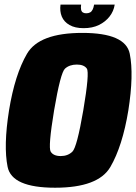

<svg xmlns="http://www.w3.org/2000/svg" viewBox="-20 -828 604 852"><path d="M224.5 5Q416 5 469.8 -87.2Q523.5 -179.5 549.5 -338Q574.5 -497 555.8 -589.5Q537 -682 345.5 -682Q154 -682 100 -589.8Q46 -497.5 20 -338Q-5 -180 13.8 -87.5Q32.5 5 224.5 5ZM249.5 -135.5Q217 -135.5 205 -155Q193 -174.5 220 -338Q248.5 -505.5 268.5 -523.5Q288.5 -541.5 321 -541.5Q352.5 -541.5 365.2 -523.8Q378 -506 349.5 -338Q321.5 -174.5 301.2 -155Q281 -135.5 249.5 -135.5ZM351 -703Q390 -703 418.8 -717Q447.5 -731 466 -754.5Q484.5 -778 489 -807.5H397.5Q395.5 -794.5 391.2 -785.8Q387 -777 380 -773Q373 -769 362.5 -769Q353 -769 347.2 -773Q341.5 -777 339.8 -785.5Q338 -794 340 -807.5H248.5Q244.5 -778 254.2 -754.5Q264 -731 288.5 -717Q313 -703 351 -703Z"/></svg>

Font: Anybody Condensed Black
Style: Italic
Weight: 900
Width: 3
Italic angle: -10°
Version: Version 1.113;gftools[0.9.25]